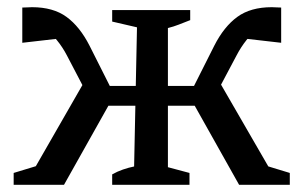

<svg xmlns="http://www.w3.org/2000/svg" viewBox="-20 -514 844 534"><path d="M292 0V-29Q306 -37 322 -42.5Q338 -48 353 -51L361 -438L292 -454V-486H509V-458Q491 -451 477 -445.5Q463 -440 447 -436V-49L507 -33V0ZM18 0V-33L87 -54L66 -28L221 -298L295 -244L158 0ZM235 -228 166 -360Q154 -383 138 -402.5Q122 -422 110 -431L155 -408L42 -395V-493Q50 -493 56.5 -493.5Q63 -494 69 -494Q128 -494 165 -467Q202 -440 229 -387L301 -244ZM247 -220V-275H388V-220ZM421 -220V-275H557V-220ZM645 0 508 -244 583 -299 739 -29 717 -54 786 -33V0ZM568 -228 504 -244 576 -387Q603 -440 640 -467Q677 -494 736 -494Q742 -494 748.5 -493.5Q755 -493 762 -493V-395L649 -408L694 -431Q681 -422 665.5 -402.5Q650 -383 638 -360Z"/></svg>

Font: Piazzolla 24pt Medium
Style: Regular
Weight: 500
Designer: Juan Pablo del Peral
Foundry: Huerta Tipografica
Version: Version 2.005